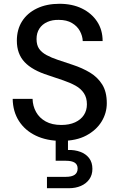

<svg xmlns="http://www.w3.org/2000/svg" viewBox="-20 -732 632 1014"><path d="M304 12Q227 12 169.5 -15.5Q112 -43 80 -93Q48 -143 47 -210H152Q153 -172 170.5 -140.5Q188 -109 221.5 -90.5Q255 -72 304 -72Q346 -72 376.5 -86Q407 -100 423 -124.5Q439 -149 439 -181Q439 -216 423 -240Q407 -264 379 -279.5Q351 -295 314.5 -307.5Q278 -320 236 -334Q150 -361 109.5 -404.5Q69 -448 69 -517Q69 -576 96.5 -619.5Q124 -663 175 -687.5Q226 -712 294 -712Q362 -712 413 -687Q464 -662 493 -618Q522 -574 522 -515H417Q416 -542 402 -568Q388 -594 360 -610.5Q332 -627 291 -627Q257 -628 230 -616Q203 -604 188 -581Q173 -558 173 -526Q173 -494 186.5 -474.5Q200 -455 226 -441Q252 -427 286.5 -415.5Q321 -404 363 -390Q415 -373 455.5 -348.5Q496 -324 520 -285.5Q544 -247 544 -187Q544 -135 516.5 -90Q489 -45 436 -16.5Q383 12 304 12ZM228 262V202H327Q359 202 374.5 191Q390 180 390 158Q390 137 374.5 127Q359 117 327 117H274V-5H339V60Q375 59 404.5 70Q434 81 451 103.5Q468 126 468 160Q468 192 451.5 215Q435 238 407 250Q379 262 344 262Z"/></svg>

Font: DM Sans 11pt Medium
Style: Regular
Weight: 500
Version: Version 4.004;gftools[0.9.30]